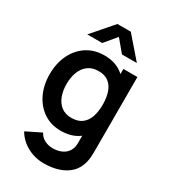

<svg xmlns="http://www.w3.org/2000/svg" viewBox="-244 -887 1103 1255"><g transform="rotate(30 308.0 -260.0)"><path d="M122.9 -617.5 259.6 -775H360.6L497.2 -617.5H384.8L310.1 -706.7L235.4 -617.5ZM296.8 255Q252 255 210.8 240.9Q169.7 226.8 136.6 200.5Q103.5 174.2 82.3 137.5L193.5 82.5Q208.8 111.8 237.2 126Q265.6 140.3 297.7 140.3Q335.2 140.3 364.5 127.2Q393.8 114.2 410 88.3Q426.3 62.5 425.5 24.2V-129.7H440.3V-540H546V25.8Q546 46.6 544.4 65.2Q542.8 83.8 538.5 102.2Q526.3 154.3 492.5 188.1Q458.7 221.8 408.3 238.4Q358 255 296.8 255ZM286.7 15Q211.8 15 156.5 -22.5Q101.1 -60.1 70.5 -124.6Q40 -189.2 40 -270.2Q40 -352.2 70.9 -416.5Q101.8 -480.8 158.1 -517.9Q214.5 -555 291.2 -555Q367.9 -555 420.3 -517.6Q472.7 -480.2 499.6 -415.8Q526.5 -351.3 526.5 -270.2Q526.5 -189.2 499.4 -124.7Q472.3 -60.2 419 -22.6Q365.7 15 286.7 15ZM305 -92.8Q353.5 -92.8 383.3 -115.3Q413.2 -137.7 426.8 -177.7Q440.3 -217.8 440.3 -270.2Q440.3 -322.8 426.7 -362.7Q413.1 -402.7 384.1 -424.9Q355.1 -447.2 309.2 -447.2Q260.5 -447.2 229.1 -423.3Q197.7 -399.5 182.6 -359.3Q167.5 -319.2 167.5 -270.2Q167.5 -220.7 182.3 -180.4Q197.2 -140.2 227.5 -116.5Q257.9 -92.8 305 -92.8Z"/></g></svg>

Font: Manrope ExtraLight
Style: Regular
Weight: 200
Designer: Mikhail Sharanda
Foundry: Mikhail Sharanda
Version: Version 4.505